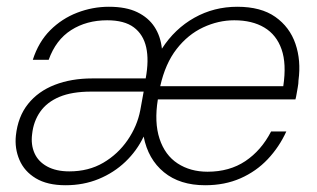

<svg xmlns="http://www.w3.org/2000/svg" viewBox="-20 -536 937 568"><path d="M174 12Q120 12 86 -8.5Q52 -29 37.5 -63Q23 -97 27 -135Q33 -191 63 -228.5Q93 -266 142 -285Q191 -304 253 -304H411Q421 -358 412.5 -396Q404 -434 376 -455Q348 -476 297 -476Q236 -476 190.5 -447Q145 -418 124 -359H77Q94 -412 128.5 -446.5Q163 -481 208.5 -498.5Q254 -516 302 -516Q353 -516 386 -500Q419 -484 437 -456.5Q455 -429 459 -392Q497 -451 555 -483.5Q613 -516 682 -516Q752 -516 794.5 -486Q837 -456 854 -406.5Q871 -357 863 -298Q863 -289 861 -278.5Q859 -268 857.5 -258.5Q856 -249 854 -242H447Q436 -174 452 -125.5Q468 -77 505.5 -52.5Q543 -28 594 -28Q659 -28 706 -59.5Q753 -91 782 -147H827Q806 -101 772 -65Q738 -29 691.5 -8.5Q645 12 587 12Q512 12 465 -26.5Q418 -65 405 -132Q385 -90 351 -57.5Q317 -25 272 -6.5Q227 12 174 12ZM185 -29Q242 -29 285.5 -54.5Q329 -80 357.5 -121.5Q386 -163 395 -210L405 -265H250Q193 -265 156 -249.5Q119 -234 99 -205.5Q79 -177 75 -139Q71 -108 82 -83Q93 -58 119.5 -43.5Q146 -29 185 -29ZM454 -281H818Q828 -347 813 -390Q798 -433 762 -454.5Q726 -476 673 -476Q626 -476 581 -455Q536 -434 502.5 -391Q469 -348 454 -281Z"/></svg>

Font: DM Sans ExtraLight
Style: Italic
Weight: 250
Italic angle: -10°
Designer: Colophon Foundry, Jonny Pinhorn
Foundry: Colophon Foundry
Version: Version 4.004;gftools[0.9.30]